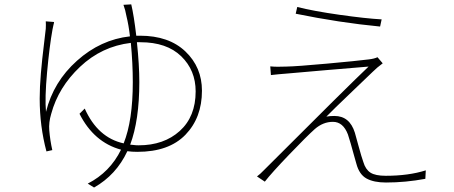

<svg xmlns="http://www.w3.org/2000/svg" viewBox="-20 -796 2040 862"><path d="M610.4 -606.4H594.7Q605.5 -503.9 605.5 -427.7Q605.5 -255.9 564.5 -146.5Q568.4 -146.5 576.2 -145.5Q584 -144.5 590.3 -144Q596.7 -143.6 602.5 -143.6Q715.8 -143.6 787.1 -208Q858.4 -272.5 858.4 -385.7Q858.4 -480.5 793.5 -543.5Q728.5 -606.4 610.4 -606.4ZM591.8 -635.7H608.4Q738.3 -635.7 812.5 -564.9Q886.7 -494.1 886.7 -388.7Q886.7 -267.6 812.5 -190.9Q738.3 -114.3 596.7 -114.3Q572.3 -114.3 551.8 -117.2Q502 -10.7 402.3 45.9L374 28.3Q473.6 -22.5 523.4 -124Q401.4 -157.2 336.9 -285.2L360.4 -308.6Q418.9 -177.7 535.2 -152.3Q576.2 -254.9 576.2 -426.8Q576.2 -511.7 567.4 -603.5Q436.5 -587.9 339.4 -496.1Q242.2 -404.3 210 -285.2Q198.2 -246.1 201.2 -210.9Q205.1 -165 214.8 -122.1L188.5 -116.2Q158.2 -229.5 158.2 -353.5Q158.2 -404.3 163.6 -467.3Q168.9 -530.3 177.2 -596.2Q185.5 -662.1 185.5 -667Q186.5 -685.5 185.5 -700.2L222.7 -697.3Q222.7 -693.4 219.7 -682.6Q216.8 -671.9 215.8 -664.1Q202.1 -588.9 191.4 -471.7Q180.7 -354.5 186.5 -293.9Q219.7 -428.7 325.7 -523.4Q431.6 -618.2 563.5 -632.8Q557.6 -683.6 547.9 -722.7Q543 -751 534.2 -774.4L569.3 -776.4Q581.1 -726.6 591.8 -635.7Z M1307.6 -734.4 1314.5 -764.6Q1387.7 -746.1 1504.9 -729.5Q1622.1 -712.9 1693.4 -709L1686.5 -676.8Q1503.9 -694.3 1307.6 -734.4ZM1674.8 -539.1 1698.2 -511.7Q1672.9 -493.2 1653.3 -473.6Q1645.5 -465.8 1560.1 -384.3Q1474.6 -302.7 1445.3 -272.5Q1460.9 -275.4 1481.4 -275.4Q1549.8 -275.4 1573.2 -200.2Q1576.2 -190.4 1589.8 -140.1Q1603.5 -89.8 1611.3 -68.4Q1621.1 -35.2 1643.1 -21Q1665 -6.8 1711.9 -6.8Q1814.5 -6.8 1891.6 -31.2L1889.6 6.8Q1800.8 23.4 1712.9 23.4Q1658.2 23.4 1625.5 5.4Q1592.8 -12.7 1580.1 -60.5Q1577.1 -69.3 1569.3 -98.6Q1561.5 -127.9 1554.2 -152.8Q1546.9 -177.7 1542 -192.4Q1520.5 -249 1474.6 -249Q1430.7 -249 1393.6 -216.8Q1358.4 -185.5 1278.8 -102.5Q1199.2 -19.5 1168.9 19.5L1133.8 -3.9Q1148.4 -14.6 1164.1 -31.2Q1546.9 -414.1 1634.8 -497.1Q1592.8 -494.1 1447.3 -481.4Q1301.8 -468.8 1268.6 -465.8Q1229.5 -462.9 1196.3 -459L1193.4 -498Q1223.6 -495.1 1265.6 -497.1Q1313.5 -498 1447.8 -510.3Q1582 -522.5 1635.7 -529.3Q1660.2 -532.2 1674.8 -539.1Z"/></svg>

Font: Gen Shin Gothic ExtraLight
Style: Regular
Weight: 100
Designer: [Source Han Sans]
Ryoko NISHIZUKA  (kana & ideographs); Paul D. Hunt (Latin, Greek & Cyrillic); Wenlong ZHANG  (bopomofo
Version: Version 1.002.20150607